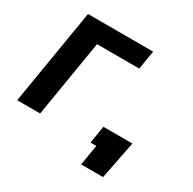

<svg xmlns="http://www.w3.org/2000/svg" viewBox="-188 -920 1273 1269"><g transform="rotate(30 448.5 -286.0)"><path d="M627.4 -727.5 604 -584.5H281.7L185.1 0H9.8L130.4 -727.5ZM587.9 156.2 613.8 0H569.3L591.3 -132.8H812.5L755.4 156.2Z"/></g></svg>

Font: Inter Extra Bold
Style: Italic
Weight: 800
Italic angle: -9.39999°
Designer: Rasmus Andersson
Foundry: rsms
Version: Version 4.000;git-3c8e0fc